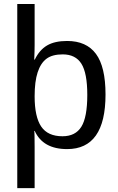

<svg xmlns="http://www.w3.org/2000/svg" viewBox="-20 -745 596 972"><path d="M67.4 -724.6H155.3V-518.1Q155.3 -486.3 153.3 -443.4H156.2Q179.7 -492.2 218.3 -514.9Q256.8 -537.6 319.8 -537.6Q417.5 -537.6 465.8 -472.2Q514.2 -406.7 514.2 -266.6Q514.2 9.8 319.8 9.8Q197.8 9.8 155.8 -82H153.3Q155.3 -78.1 155.3 1V207.5H67.4ZM421.9 -264.6Q421.9 -375 392.1 -422.4Q362.3 -469.7 297.4 -469.7Q245.1 -469.7 215.6 -447.8Q186 -425.8 170.7 -379.2Q155.3 -332.5 155.3 -257.8Q155.3 -153.8 188.5 -104.5Q221.7 -55.2 296.4 -55.2Q361.8 -55.2 391.8 -103.3Q421.9 -151.4 421.9 -264.6Z"/></svg>

Font: Arial
Style: Regular
Weight: 400
Designer: Steve Matteson
Foundry: Ascender Corporation
Version: Version 2.00.3